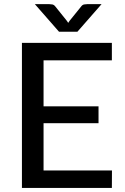

<svg xmlns="http://www.w3.org/2000/svg" viewBox="-20 -930 617 950"><path d="M534 -86.5 533.5 0H88.5V-718H533.5V-631.5H195.5V-404H467.5V-320.5H195.5V-86.5ZM482.5 -909.5 363 -773H272L152.5 -909.5H223.5Q230 -909.5 238.8 -908Q247.5 -906.5 254.5 -897L311.5 -826Q313 -823.5 314.5 -821.2Q316 -819 317.5 -817Q319 -819 320.5 -821.2Q322 -823.5 323.5 -826L380.5 -896.5Q387.5 -906.5 396.2 -908Q405 -909.5 411.5 -909.5Z"/></svg>

Font: Lato 2
Style: Regular
Weight: 500
Designer: Lukasz Dziedzic with Adam Twardoch and Botio Nikoltchev
Foundry: tyPoland Lukasz Dziedzic
Version: Version 2.015; 2015-08-06; http://www.latofonts.com/